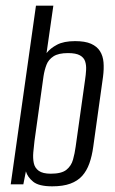

<svg xmlns="http://www.w3.org/2000/svg" viewBox="-20 -650 405 677"><path d="M164.1 7Q116.8 7 96.9 -9.4Q77 -25.7 71.3 -45.8L62.3 0H17.8L106.8 -630H168.1L144.1 -462.8Q157.2 -479.7 181.1 -492.3Q205 -505 244.9 -505Q280 -505 301 -495.7Q322 -486.3 332.5 -469.7Q343.1 -453.1 345 -430.2Q346.9 -407.3 343.3 -379.6L308.9 -133.3Q304.4 -99.8 295.1 -73.8Q285.8 -47.7 269.8 -29.8Q253.8 -12 228.1 -2.5Q202.4 7 164.1 7ZM159.2 -37.5Q197.1 -37.5 214.3 -51.4Q231.5 -65.4 237.5 -87.3Q243.6 -109.2 246.7 -132.3L280 -368.7Q282.7 -386.3 283.6 -403.2Q284.6 -420.1 280.2 -433.5Q275.9 -447 261.8 -454.9Q247.8 -462.8 219.6 -462.8Q186.1 -462.8 168.6 -451.4Q151 -440 144 -421.8Q136.9 -403.5 133.5 -381.6L101.6 -152.9Q99.2 -133.3 97.4 -112.9Q95.6 -92.5 99.1 -75.2Q102.6 -57.8 116.7 -47.7Q130.7 -37.5 159.2 -37.5Z"/></svg>

Font: Alumni Sans Thin
Style: Italic
Weight: 100
Italic angle: -8°
Designer: Robert E. Leuschke
Foundry: Robert E. Leuschke
Version: Version 1.016